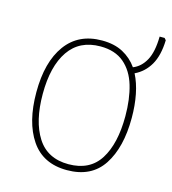

<svg xmlns="http://www.w3.org/2000/svg" viewBox="-97 -694 702 783"><g transform="rotate(15 254.5 -302.0)"><path d="M457 -264Q457 -139 408 -64.5Q359 10 256 10Q155 10 104.5 -64.5Q54 -139 54 -265Q54 -393 107 -465.5Q160 -538 259 -538Q311 -538 347.5 -518.5Q384 -499 408 -465Q441 -478 460.5 -513.5Q480 -549 481 -614H502L509 -606Q507 -541 484 -501.5Q461 -462 421 -443Q439 -408 448 -362.5Q457 -317 457 -264ZM81 -265Q81 -150 124 -82.5Q167 -15 256 -15Q346 -15 388 -81.5Q430 -148 430 -264Q430 -336 413.5 -392Q397 -448 359 -480.5Q321 -513 259 -513Q171 -513 126 -447.5Q81 -382 81 -265Z"/></g></svg>

Font: Noto Sans SemiCondensed Thin
Style: Regular
Weight: 100
Width: 4
Designer: Monotype Design Team
Foundry: Monotype Imaging Inc.
Version: Version 2.013; ttfautohint (v1.8.4.7-5d5b)